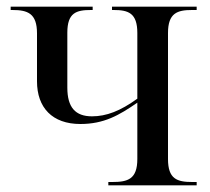

<svg xmlns="http://www.w3.org/2000/svg" viewBox="-20 -556 631 576"><path d="M305 0H570V-10H557C511 -10 484 -19 484 -79V-457C484 -517 512 -526 556 -526H570V-536H316V-526H321C365 -526 392 -517 392 -457V-260C341 -223 299 -207 256 -207C206 -207 182 -234 182 -293V-458C182 -518 209 -526 253 -526H258V-536H12V-526H17C63 -526 91 -516 91 -456V-312C91 -233 137 -184 221 -184C292 -184 337 -210 392 -248V-79C392 -18 363 -10 317 -10H305Z"/></svg>

Font: Noto Serif Display SemiCondensed
Style: Regular
Weight: 400
Width: 4
Designer: Monotype Design Team
Foundry: Monotype Imaging Inc.
Version: Version 2.009